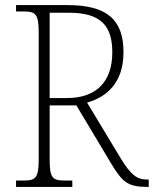

<svg xmlns="http://www.w3.org/2000/svg" viewBox="-20 -734 604 754"><path d="M43 0H264V-25H235C186 -25 175 -35 175 -108V-320H280L417 -91C460 -20 481 0 558 0H564V-29H556C516 -29 492 -51 456 -109L322 -331C399 -353 465 -409 465 -529C465 -657 400 -714 245 -714H43V-689H72C120 -689 132 -679 132 -606V-108C132 -35 120 -25 72 -25H43ZM243 -349H175V-684H251C380 -684 421 -629 421 -528C421 -414 359 -349 243 -349Z"/></svg>

Font: Noto Serif Bengali SemiCondensed ExtraLight
Style: Regular
Weight: 200
Width: 4
Designer: Juan Bruce, Universal Thirst, Indian Type Foundry and the Monotype Design Team.
Foundry: Monotype Imaging Inc.
Version: Version 2.003